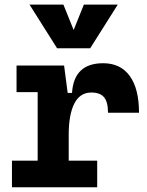

<svg xmlns="http://www.w3.org/2000/svg" viewBox="-20 -796 626 816"><path d="M272 -222.7V-113.3H393.1V0H30.8V-113.3H140.1V-404.3H50.3V-517.6H252.4L267.6 -400.9H286.1Q293.9 -527.3 418.5 -527.3Q492.2 -527.3 531.5 -473.1Q570.8 -418.9 570.8 -316.9H439Q439 -362.8 422.1 -382.8Q405.3 -402.8 368.2 -402.8Q319.8 -402.8 295.9 -356Q272 -309.1 272 -222.7ZM222.7 -590.8 105.5 -776.4H249.5L293 -668.5L336.4 -776.4H480.5L363.3 -590.8Z"/></svg>

Font: Cascadia Mono
Style: Bold
Weight: 700
Monospace: yes
Designer: Aaron Bell
Foundry: Saja Typeworks
Version: Version 2404.023; ttfautohint (v1.8.4)